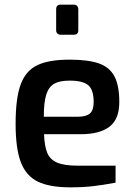

<svg xmlns="http://www.w3.org/2000/svg" viewBox="-20 -799 579 824"><path d="M47 -268Q47 -377 68.5 -436Q90 -495 139.5 -519Q189 -543 279 -543Q358 -543 404 -527Q450 -511 471 -471.5Q492 -432 492 -361Q492 -287 449.5 -255Q407 -223 326 -223H169Q171 -171 183 -142.5Q195 -114 225.5 -101Q256 -88 314 -88H476V-15Q422 -5 379.5 0Q337 5 282 5Q193 5 142.5 -19.5Q92 -44 69.5 -102.5Q47 -161 47 -268ZM314 -298Q350 -298 366 -312Q382 -326 382 -361Q382 -413 359 -433Q336 -453 279 -453Q236 -453 212.5 -439.5Q189 -426 178.5 -393Q168 -360 168 -298ZM221 -669V-759Q221 -779 240 -779H297Q306 -779 311 -773.5Q316 -768 316 -759V-669Q316 -650 297 -650H240Q232 -650 226.5 -655Q221 -660 221 -669Z"/></svg>

Font: Exo SemiBold
Style: Regular
Weight: 600
Designer: Natanael Gama
Foundry: Natanael Gama
Version: Version 1.500